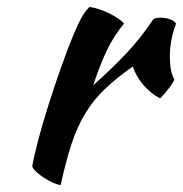

<svg xmlns="http://www.w3.org/2000/svg" viewBox="-20 -500 528 554"><path d="M73 -20Q78 -49 90.5 -96.5Q103 -144 120 -197.5Q137 -251 156 -305Q175 -359 193 -402Q206 -433 216 -450.5Q226 -468 238 -480Q252 -478 267 -473Q282 -468 296 -461Q310 -454 321 -446.5Q332 -439 338 -432Q311 -400 290.5 -359Q270 -318 249 -254Q303 -302 344.5 -346Q386 -390 422 -444Q428 -449 443 -449Q457 -449 470 -444.5Q483 -440 488 -432Q470 -384 470 -337Q470 -293 483 -271Q482 -265 469.5 -248Q457 -231 442 -216Q415 -230 394 -254.5Q373 -279 363 -308Q316 -275 283 -243.5Q250 -212 226.5 -173.5Q203 -135 186.5 -85Q170 -35 155 34Q146 33 133.5 27.5Q121 22 108.5 14Q96 6 86 -3Q76 -12 73 -20Z"/></svg>

Font: Sweet Mavka Script
Style: Regular
Weight: 500
Designer: Pablo Impallari/Anastassiya Vishnevskaya
Foundry: Pablo Impallari/ Anastassiya Vishnevskaya
Version: Version 2.0/www.impallari.com/   behance.net/sweetcherry